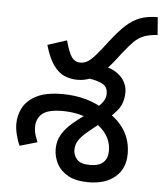

<svg xmlns="http://www.w3.org/2000/svg" viewBox="-53 -772 709 830"><g transform="rotate(5 302.0 -356.5)"><path d="M361 12Q306 12 272.5 -7Q239 -26 223.5 -56Q208 -86 208 -119Q208 -155 225 -183Q242 -211 269 -234Q296 -257 326 -278Q336 -286 340 -289.5Q344 -293 349 -297Q381 -321 394 -338.5Q407 -356 407 -375Q407 -403 388 -415.5Q369 -428 325 -435L359 -498Q405 -493 433 -476.5Q461 -460 474 -437Q487 -414 487 -390Q487 -341 461 -310Q435 -279 397 -250Q359 -221 335 -200.5Q311 -180 300 -162Q289 -144 289 -122Q289 -100 304.5 -81.5Q320 -63 362 -63Q400 -63 419 -80.5Q438 -98 438 -130Q438 -176 409.5 -210.5Q381 -245 332.5 -265Q284 -285 224 -285Q160 -285 135.5 -263.5Q111 -242 111 -207Q111 -187 116.5 -170Q122 -153 127 -141L51 -119Q42 -139 35.5 -165Q29 -191 29 -213Q29 -250 46.5 -283Q64 -316 105 -337Q146 -358 217 -358Q272 -358 321.5 -344Q371 -330 419 -297Q468 -267 494 -223.5Q520 -180 520 -125Q520 -61 477.5 -24.5Q435 12 361 12ZM275 -425Q246 -425 219.5 -436Q193 -447 171 -477.5Q149 -508 133 -564L216 -591Q231 -536 245 -518Q259 -500 281 -500Q301 -500 318.5 -512.5Q336 -525 368 -565L399 -605Q433 -649 461.5 -675Q490 -701 522 -713Q554 -725 598 -725L604 -648Q569 -646 545.5 -637Q522 -628 502.5 -608.5Q483 -589 457 -556L434 -526Q406 -490 381 -468Q356 -446 330.5 -435.5Q305 -425 275 -425Z"/></g></svg>

Font: telugu25
Style: Book
Weight: 400
Designer: Jelle Bosma - Monotype Design Team
Foundry: Monotype Imaging Inc.
Version: Version 2.003